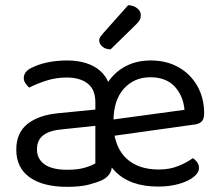

<svg xmlns="http://www.w3.org/2000/svg" viewBox="-20 -709 851 743"><path d="M396 -180 392 -243 694 -284Q689 -339 655.5 -374.5Q622 -410 562 -410Q499 -410 459 -365.5Q419 -321 419 -238V-216Q425 -136 470.5 -94.5Q516 -53 595 -53Q637 -53 671 -67Q705 -81 726 -97Q737 -90 743.5 -80.5Q750 -71 750 -59Q750 -40 728.5 -23.5Q707 -7 671.5 3Q636 13 592 13Q483 13 425 -46.5Q367 -106 367 -202Q367 -207 361.5 -217.5Q356 -228 356 -234Q356 -310 382 -363.5Q408 -417 454.5 -446Q501 -475 563 -475Q624 -475 670.5 -449Q717 -423 743.5 -376.5Q770 -330 770 -270Q770 -248 760 -238.5Q750 -229 732 -227ZM240 -52Q282 -52 309.5 -60.5Q337 -69 349 -77V-222L225 -209Q173 -205 148 -186Q123 -167 123 -131Q123 -94 152.5 -73Q182 -52 240 -52ZM239 -475Q321 -475 367 -435.5Q413 -396 413 -313V-70Q413 -48 402.5 -34Q392 -20 375 -12Q353 -2 321.5 6Q290 14 240 14Q146 14 94.5 -23Q43 -60 43 -130Q43 -195 86.5 -229.5Q130 -264 207 -271L349 -285V-313Q349 -363 319 -386Q289 -409 238 -409Q197 -409 159.5 -397Q122 -385 93 -370Q85 -377 78.5 -386.5Q72 -396 72 -406Q72 -432 101 -446Q128 -460 163.5 -467.5Q199 -475 239 -475ZM379 -580 476 -689Q498 -688 511.5 -676.5Q525 -665 525 -651Q525 -638 519 -629Q513 -620 499 -607L408 -518Q389 -518 376.5 -528.5Q364 -539 364 -552Q364 -561 369 -567.5Q374 -574 379 -580Z"/></svg>

Font: Baloo Tamma 2
Style: Regular
Weight: 400
Designer: Divya Kowshik, Shuchita Grover and Ek Type
Foundry: Ek Type
Version: Version 1.700